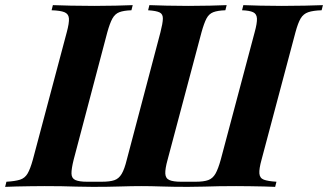

<svg xmlns="http://www.w3.org/2000/svg" viewBox="-63 -728 1278 748"><path d="M487 -3Q451 -3 405 -1.5Q359 0 299 0Q263 0 234 -1Q205 -2 176.5 -2.5Q148 -3 111 -3Q85 -3 56 -2.5Q27 -2 0.5 -1.5Q-26 -1 -43 0L-38 -20Q-4 -22 15 -28Q34 -34 44.5 -52Q55 -70 65 -106L197 -602Q207 -639 205.5 -656.5Q204 -674 188 -680.5Q172 -687 138 -688L143 -708Q169 -707 213 -706Q257 -705 304 -705Q348 -705 388 -706Q428 -707 454 -708L449 -688Q419 -687 402 -680.5Q385 -674 375 -656Q365 -638 355 -602L224 -106Q215 -70 215.5 -51.5Q216 -33 231 -26.5Q246 -20 276 -20H333Q365 -20 382.5 -26Q400 -32 411 -50.5Q422 -69 431 -106L562 -602Q571 -637 571.5 -655Q572 -673 559 -679.5Q546 -686 514 -688L519 -708Q545 -707 586.5 -706Q628 -705 670 -705Q714 -705 754.5 -706Q795 -707 820 -708L815 -688Q785 -687 768 -680.5Q751 -674 741.5 -656Q732 -638 722 -602L590 -106Q580 -70 581 -51.5Q582 -33 597 -26.5Q612 -20 642 -20H699Q731 -20 748.5 -26.5Q766 -33 776.5 -51.5Q787 -70 797 -106L929 -602Q939 -638 938 -656Q937 -674 923 -680.5Q909 -687 880 -688L885 -708Q911 -707 951 -706Q991 -705 1035 -705Q1082 -705 1125 -706Q1168 -707 1195 -708L1190 -688Q1157 -687 1138 -680.5Q1119 -674 1108.5 -656.5Q1098 -639 1088 -602L956 -106Q946 -70 947.5 -52Q949 -34 965 -28Q981 -22 1014 -20L1009 0Q992 -1 966 -1.5Q940 -2 911.5 -2.5Q883 -3 857 -3Q820 -3 791 -2.5Q762 -2 733 -1Q704 0 668 0Q609 0 566.5 -1.5Q524 -3 487 -3Z"/></svg>

Font: Playfair Display
Style: Bold Italic
Weight: 700
Italic angle: -14°
Designer: Claus Eggers Sørensen
Foundry: Claus Eggers Sørensen
Version: Version 1.203